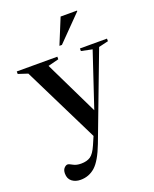

<svg xmlns="http://www.w3.org/2000/svg" viewBox="-181 -827 923 1154"><g transform="rotate(-20 280.5 -250.0)"><path d="M131 231.5Q97.5 231.5 75.8 214.2Q54 197 54 164Q54 141.5 65.2 129.5Q76.5 117.5 87 117.5Q96 117.5 116 129.2Q136 141 167 141Q203.5 141 226.5 125.8Q249.5 110.5 270.5 62L293 10L53 -476L-8 -496V-512H251.5V-495.5L183 -478L350 -133.5L466 -481L396 -495.5V-512H569V-495.5L507.5 -481L301 64.5Q264.5 160 224.8 195.8Q185 231.5 131 231.5ZM285.5 -569 352.5 -732H457.5V-728L301.5 -569Z"/></g></svg>

Font: Newsreader 72pt Medium
Style: Regular
Weight: 500
Designer: Hugues Gentile
Foundry: Production Type
Version: Version 1.003; ttfautohint (v1.8.3)